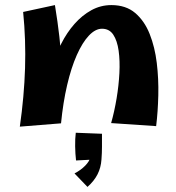

<svg xmlns="http://www.w3.org/2000/svg" viewBox="-20 -486 693 755"><path d="M594 10 417 -2Q430 -48 438.5 -99Q447 -150 449.5 -198.5Q452 -247 446.5 -286.5Q441 -326 425.5 -349.5Q410 -373 381 -373Q355 -373 329.5 -346Q304 -319 282 -269.5Q260 -220 244 -151.5Q228 -83 220 -1L171 -133Q173 -178 186 -224.5Q199 -271 221 -314.5Q243 -358 273 -392Q303 -426 339.5 -446Q376 -466 418 -466Q475 -466 511.5 -435Q548 -404 568.5 -352.5Q589 -301 596.5 -238.5Q604 -176 602.5 -111.5Q601 -47 594 10ZM220 -1 58 12Q75 -107 78.5 -218Q82 -329 71 -439L196 -466Q207 -399 213.5 -341.5Q220 -284 222.5 -230.5Q225 -177 224 -121Q223 -65 220 -1ZM324 249 273 196Q298 183 315 165.5Q332 148 335 133L356 141L279 145Q276 119 275.5 89.5Q275 60 278 36L381 40Q381 67 381 91Q381 115 379 141Q377 173 363.5 199.5Q350 226 324 249Z"/></svg>

Font: Marhey Medium
Style: Regular
Weight: 500
Designer: Nur Syamsi & Bustanul Arifin
Foundry: Namelatype
Version: Version 1.000